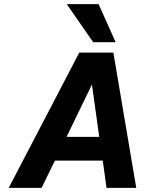

<svg xmlns="http://www.w3.org/2000/svg" viewBox="-20 -903 697 923"><path d="M301 -883H454L536 -700H428ZM635 0H492L474 -131H244L180 0H22L361 -650H525ZM422 -497 300 -245H457Z"/></svg>

Font: Overused Grotesk
Style: Bold Italic
Weight: 700
Italic angle: -10°
Version: Version 0.003